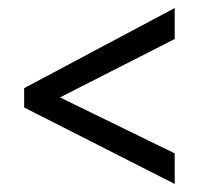

<svg xmlns="http://www.w3.org/2000/svg" viewBox="-20 -561 493 477"><path d="M40 -294 414 -104V-180L129 -319L414 -464V-541L40 -342Z"/></svg>

Font: Noto Sans Gurmukhi UI Condensed
Style: Regular
Weight: 400
Width: 3
Designer: Jelle Bosma - Monotype Design Team
Foundry: Monotype Imaging Inc.
Version: Version 2.004